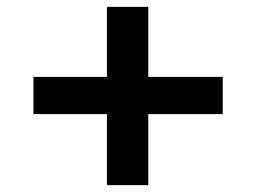

<svg xmlns="http://www.w3.org/2000/svg" viewBox="-20 -565 749 562"><path d="M78 -231V-340H632V-231ZM293 -23V-545H414V-23Z"/></svg>

Font: Lexend Exa Medium
Style: Regular
Weight: 500
Designer: Bonnie Shaver-Troup, Thomas Jockin
Foundry: Lexend
Version: Version 1.007